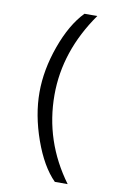

<svg xmlns="http://www.w3.org/2000/svg" viewBox="-89 -694 545 883"><g transform="rotate(10 184.0 -252.5)"><path d="M232 -645H292Q161 -459 161 -254Q161 -38 292 140H232Q172 80 131.5 -34Q91 -148 91 -254Q91 -359 131 -470.5Q171 -582 232 -645Z"/></g></svg>

Font: Tajawal
Style: Regular
Weight: 400
Designer: Boutros Fonts
Foundry: Created by Boutros International 2017
Version: Version 1.700